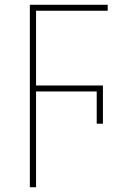

<svg xmlns="http://www.w3.org/2000/svg" viewBox="-20 -548 540 804"><path d="M105 236V-528H431V-503H131V-190H411V-30H385V-165H131V236Z"/></svg>

Font: Noto Sans Mono ExtraCondensed Thin
Style: Regular
Weight: 100
Width: 2
Designer: Monotype Design Team
Foundry: Monotype Imaging Inc.
Version: Version 2.014; ttfautohint (v1.8.4.7-5d5b)